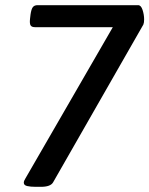

<svg xmlns="http://www.w3.org/2000/svg" viewBox="-20 -720 577 742"><path d="M118 2Q98 2 85 -1Q72 -4 72 -14Q72 -21 78 -30L416 -615H115Q103 -615 98.5 -621.5Q94 -628 96 -647L98 -664Q101 -685 107 -692.5Q113 -700 125 -700H514Q525 -700 531 -681.5Q537 -663 537 -645Q537 -632 534 -625L185 -15Q175 2 138 2Z"/></svg>

Font: Asap Medium
Style: Italic
Weight: 500
Italic angle: -6°
Designer: Pablo Cosgaya
Foundry: Omnibus-Type
Version: Version 3.001; ttfautohint (v1.8.3)